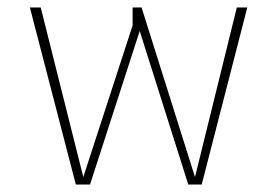

<svg xmlns="http://www.w3.org/2000/svg" viewBox="-20 -494 742 514"><path d="M183 0 60 -474H89L203 -20L335 -426V-474H359L502 -20L614 -474H642L520 0H484L354 -411L221 0Z"/></svg>

Font: Kanit Thin
Style: Regular
Weight: 250
Designer: Katatrad Team
Foundry: CadsonDemak
Version: Version 2.000; ttfautohint (v1.8.3)